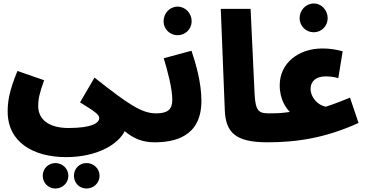

<svg xmlns="http://www.w3.org/2000/svg" viewBox="-20 -811 2114 1101"><path d="M24 -171C24 6 173 90 359 90C539 90 659 15 695 -59C746 -16 799 5 864 5C919 5 959 -42 959 -80C959 -136 924 -161 875 -161C792 -161 716 -213 522 -366L439 -224C525 -171 549 -154 549 -134C549 -108 512 -77 373 -77C256 -77 199 -129 199 -203C199 -241 205 -273 233 -351L80 -404C31 -286 24 -225 24 -171ZM476 270C517 270 551 238 551 197C551 156 517 124 476 124C435 124 404 156 404 197C404 238 435 270 476 270ZM298 270C338 270 372 238 372 197C372 156 338 124 298 124C257 124 225 156 225 197C225 238 257 270 298 270Z M999 -609C1043 -609 1079 -645 1079 -689C1079 -735 1043 -773 999 -773C953 -773 918 -735 918 -689C918 -645 953 -609 999 -609ZM865 5C974 5 1135 -22 1135 -233C1135 -338 1102 -450 1078 -520L919 -477C940 -408 968 -304 968 -239C968 -182 940 -161 875 -161Z M1514 5C1575 5 1608 -29 1608 -80C1608 -124 1582 -161 1524 -161C1466 -161 1445 -171 1440 -271L1417 -760H1246L1269 -181C1274 -53 1327 5 1514 5Z M1779 -626C1824 -626 1859 -662 1859 -707C1859 -752 1824 -791 1779 -791C1734 -791 1698 -752 1698 -707C1698 -662 1734 -626 1779 -626ZM1514 5C1689 5 1851 -22 2036 -106L1987 -251C1889 -211 1859 -203 1848 -199C1802 -208 1761 -252 1761 -302C1761 -347 1795 -373 1847 -373C1867 -373 1893 -371 1920 -363L1945 -517C1903 -528 1869 -533 1828 -533C1694 -533 1584 -451 1584 -322C1584 -238 1622 -190 1642 -169C1604 -164 1587 -161 1524 -161Z"/></svg>

Font: Noto Sans Arabic UI SmCn Bk
Style: Regular
Weight: 900
Width: 4
Designer: Monotype Design Team, Nadine Chahine and Nizar Qandah
Foundry: Monotype Imaging Inc.
Version: Version 2.010